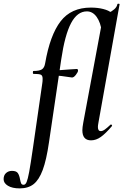

<svg xmlns="http://www.w3.org/2000/svg" viewBox="-144 -768 682 1063"><path d="M-124 224Q-124 202 -110.5 190Q-97 178 -78 178Q-54 178 -45.5 190Q-37 202 -33 225Q-30 241 -26.5 248Q-23 255 -13 255Q-3 255 3.5 239.5Q10 224 17.5 184Q25 144 39 47L90 -306Q92 -317 92 -332Q92 -350 82 -354.5Q72 -359 41 -359Q38 -359 38 -366Q38 -375 41 -375Q74 -375 88 -384Q102 -393 106 -418Q133 -574 191.5 -650Q250 -726 359 -726Q397 -726 428 -718Q459 -710 473 -697L420 -591Q413 -644 391 -674.5Q369 -705 337 -705Q284 -705 249.5 -640Q215 -575 195 -439L127 21Q113 118 92.5 173Q72 228 42 251.5Q12 275 -35 275Q-76 275 -100 260.5Q-124 246 -124 224ZM136 -351 138 -378Q179 -378 247 -384L281 -386Q288 -386 288 -377Q288 -369 276 -353.5Q264 -338 254 -339Q229 -343 197.5 -347Q166 -351 136 -351ZM312 -47Q312 -62 317 -89L429 -690Q440 -690 457 -697Q474 -704 488.5 -716.5Q503 -729 506 -745Q507 -748 513 -747.5Q519 -747 518 -744L401 -89Q398 -74 398 -65Q398 -42 414 -42Q424 -42 436.5 -51Q449 -60 467 -77Q469 -79 470 -79Q473 -79 475.5 -75.5Q478 -72 475 -69Q441 -29 414.5 -10Q388 9 360 9Q312 9 312 -47Z"/></svg>

Font: Cormorant Garamond
Style: Bold Italic
Weight: 700
Italic angle: -10°
Designer: Christian Thalmann (Catharsis Fonts)
Foundry: Catharsis Fonts
Version: Version 4.000